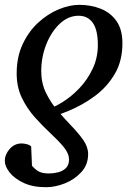

<svg xmlns="http://www.w3.org/2000/svg" viewBox="-32 -514 555 790"><path d="M157.2 256.3Q103 256.3 65.2 238.5Q27.3 220.7 7.6 195.6Q-12.2 170.4 -12.2 147.9Q-12.2 122.1 7.6 99.1Q27.3 76.2 57.6 76.2Q65.4 76.2 77.6 79.1Q89.8 82 96.2 88.4L99.6 168Q116.2 187 131.1 193.4Q146 199.7 169.9 199.7Q187.5 199.7 206.5 195.1Q225.6 190.4 238.8 178Q252 165.5 252 143.1Q252 117.2 230.2 91.1Q208.5 64.9 176.5 35.2Q144.5 5.4 112.3 -30.3Q80.1 -65.9 58.3 -110.6Q36.6 -155.3 36.6 -211.9Q36.6 -279.8 61.3 -332.3Q85.9 -384.8 125.2 -420.9Q164.6 -457 209.5 -475.6Q254.4 -494.1 294.4 -494.1Q341.3 -494.1 381.8 -478.3Q422.4 -462.4 447 -427.7Q471.7 -393.1 471.7 -335.9Q471.7 -263.2 440.2 -209.7Q408.7 -156.2 358.6 -119.1Q308.6 -82 251.2 -58.3Q193.8 -34.7 141.6 -21L151.9 -60.5Q185.5 -69.3 223.6 -92.8Q261.7 -116.2 295.2 -151.6Q328.6 -187 349.6 -231.9Q370.6 -276.9 370.6 -328.6Q370.6 -390.6 349.9 -419.9Q329.1 -449.2 291.5 -449.2Q249 -449.2 214.1 -416.5Q179.2 -383.8 158.4 -331.5Q137.7 -279.3 137.7 -220.7Q137.7 -171.9 157.2 -131.8Q176.8 -91.8 205.6 -58.1Q234.4 -24.4 262.9 5.1Q291.5 34.7 311 62.7Q330.6 90.8 330.6 120.1Q330.6 163.6 302.7 194.1Q274.9 224.6 234.9 240.5Q194.8 256.3 157.2 256.3Z"/></svg>

Font: Charis
Style: Italic
Weight: 400
Italic angle: -11°
Designer: Walt Agee, Miriam Martin, Annie Olsen, Victor Gaultney, Lorna Priest, Alan Ward, Bob Hallissy, Martin Hosken, Sharon Cor
Foundry: SIL Global
Version: Version 7.000